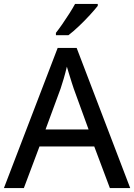

<svg xmlns="http://www.w3.org/2000/svg" viewBox="-20 -962 687 982"><path d="M542 0 462 -213H182L102 0H0L275 -717H372L646 0ZM357 -509Q354 -518 347 -539.5Q340 -561 333 -584.5Q326 -608 322 -621Q315 -591 305.5 -558.5Q296 -526 290 -509L213 -300H433ZM480 -932Q466 -914 440 -885.5Q414 -857 384 -828.5Q354 -800 330 -782H266V-794Q281 -813 299 -839Q317 -865 334.5 -892.5Q352 -920 364 -942H480Z"/></svg>

Font: Noto Sans Kayah Li Medium
Style: Regular
Weight: 500
Designer: Monotype Design Team, Sérgio Martins
Foundry: Monotype Imaging Inc.
Version: Version 2.002; ttfautohint (v1.8.4.7-5d5b)